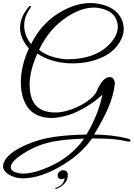

<svg xmlns="http://www.w3.org/2000/svg" viewBox="-60 -848 879 1263"><path d="M354 272Q386 272 386 305Q386 338 362.5 361.5Q339 385 311 394Q309 395 307 395Q305 395 304 393Q303 388 310 386Q359 371 365 324Q354 331 343 331Q332 331 325 322.5Q318 314 319.5 301.5Q321 289 331.5 280.5Q342 272 354 272ZM130 -530Q72 -595 72 -665Q72 -735 127 -800Q138 -813 143 -808Q146 -804 138 -793Q99 -738 99 -681Q99 -615 145 -558Q150 -570 164 -594Q234 -714 354 -778Q447 -828 534 -828Q559 -828 583 -824Q699 -805 739 -724Q754 -692 754 -654Q754 -616 728 -572Q673 -478 537 -445Q478 -431 415.5 -431Q353 -431 291 -448Q229 -465 186 -496Q135 -384 135 -290Q135 -150 234 -118Q268 -108 303.5 -108Q339 -108 375 -118Q447 -137 504 -175Q561 -213 576 -248Q616 -341 662 -341Q685 -341 693 -315Q697 -305 695 -293Q685 -215 652 -138.5Q619 -62 559 37Q679 38 778 63Q799 68 799 77Q799 88 770 81Q701 63 571 63Q559 63 545 63Q484 151 382.5 218.5Q281 286 185 312Q132 325 95 325Q58 325 33 316Q-40 289 -40 245Q-40 232 -33 217Q-6 157 109 106Q196 67 292.5 53Q389 39 509 37Q583 -88 610 -209L614 -226Q566 -180 505.5 -144.5Q445 -109 400 -94Q328 -72 281.5 -72Q235 -72 200 -85Q138 -106 107.5 -166.5Q77 -227 77 -305Q77 -413 130 -530ZM557 -798Q480 -798 392 -744Q265 -665 197 -520Q240 -486 294.5 -472Q349 -458 382 -458Q573 -458 668 -566Q715 -619 715 -672Q715 -687 711 -702Q692 -779 587 -796Q572 -798 557 -798ZM11 252Q11 280 59 290Q75 294 94 294Q165 294 274 244Q412 180 493 64Q388 67 309 80Q195 97 92 163Q11 215 11 252Z"/></svg>

Font: Great Vibes
Style: Regular
Weight: 400
Designer: Robert E. Leuschke
Foundry: Robert E. Leuschke
Version: Version 1.001